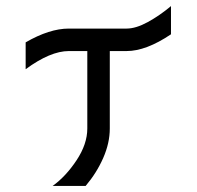

<svg xmlns="http://www.w3.org/2000/svg" viewBox="-20 -593 640 625"><path d="M204.1 -500H392.1Q422.4 -500 461.2 -521.2Q500 -542.5 536.6 -573.2V-481.4Q455.6 -426.8 392.1 -426.8H337.4V-174.8Q337.4 -127.4 315.9 -78.6Q294.4 -29.8 258.8 12.2H151.4Q194.3 -18.6 229.2 -71.3Q264.2 -124 264.2 -174.8V-426.8H204.1Q144 -426.8 63.5 -367.7V-455.1Q141.1 -500 204.1 -500Z"/></svg>

Font: Anka/Coder
Style: Regular
Weight: 400
Monospace: yes
Version: Version 001.100